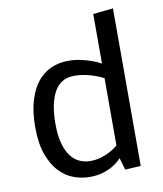

<svg xmlns="http://www.w3.org/2000/svg" viewBox="-81 -768 716 842"><g transform="rotate(-10 277.5 -347.0)"><path d="M251 8.8Q214.8 8.8 179.2 -4.4Q143.6 -17.6 115.5 -47.9Q87.4 -78.1 70.1 -127.2Q52.7 -176.3 52.7 -247.6Q52.7 -316.4 67.9 -366.2Q83 -416 109.1 -447.8Q135.3 -479.5 170.2 -494.4Q205.1 -509.3 244.6 -509.3Q275.9 -509.3 302.2 -503.2Q328.6 -497.1 348.1 -490.2Q371.1 -481.9 389.6 -471.7V-692.4L479 -701.7V0L409.2 3.9L393.6 -49.8Q378.9 -33.2 358.4 -20.5Q340.8 -9.3 314.2 -0.2Q287.6 8.8 251 8.8ZM265.1 -59.6Q292.5 -59.6 315.2 -66.9Q337.9 -74.2 354.5 -83Q374 -93.3 389.6 -106.9V-406.7Q371.6 -416 351.1 -423.3Q333 -429.7 309.6 -434.8Q286.1 -439.9 258.8 -439.9Q200.2 -439.9 171.4 -389.2Q142.6 -338.4 142.6 -245.6Q142.6 -194.8 152.3 -159.4Q162.1 -124 179 -101.8Q195.8 -79.6 218 -69.6Q240.2 -59.6 265.1 -59.6Z"/></g></svg>

Font: Mako
Style: Regular
Weight: 400
Designer: vernon adams
Foundry: vernon adams
Version: Version 1.000